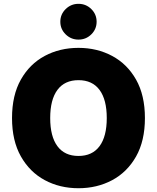

<svg xmlns="http://www.w3.org/2000/svg" viewBox="-20 -992 835 1022"><path d="M751.4 -363.6Q751.4 -242.2 704.2 -158.9Q657 -75.6 576.7 -32.8Q496.4 9.9 397.7 9.9Q298.3 9.9 218.2 -33.2Q138.1 -76.3 91.1 -159.6Q44 -242.9 44 -363.6Q44 -485.1 91.1 -568.4Q138.1 -651.6 218.2 -694.4Q298.3 -737.2 397.7 -737.2Q496.4 -737.2 576.7 -694.4Q657 -651.6 704.2 -568.4Q751.4 -485.1 751.4 -363.6ZM548.3 -363.6Q548.3 -461.6 509.8 -513.5Q471.2 -565.3 397.7 -565.3Q324.2 -565.3 285.7 -513.5Q247.2 -461.6 247.2 -363.6Q247.2 -265.6 285.7 -213.8Q324.2 -161.9 397.7 -161.9Q471.2 -161.9 509.8 -213.8Q548.3 -265.6 548.3 -363.6ZM397.7 -781.2Q358 -781.2 329.5 -809.1Q301.1 -837 301.1 -876.4Q301.1 -915.8 329.5 -943.7Q358 -971.6 397.7 -971.6Q437.9 -971.6 466.1 -943.7Q494.3 -915.8 494.3 -876.4Q494.3 -837 466.1 -809.1Q437.9 -781.2 397.7 -781.2Z"/></svg>

Font: Inter UI Black
Style: Regular
Weight: 900
Designer: Rasmus Andersson
Foundry: rsms
Version: 3.2;8d6f07862